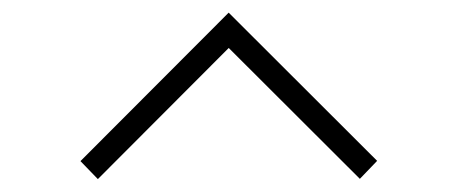

<svg xmlns="http://www.w3.org/2000/svg" viewBox="-20 -756 702 299"><path d="M105.3 -505.1 336.1 -736.3 567.3 -505.5 540.4 -477.5 336.2 -681.3 132.4 -477.1Z"/></svg>

Font: Vela Sans GX ExtLt
Style: Regular
Weight: 200
Designer: Principal design: Mikhail Sharanda - project Manrope.
Design modification: Ravid Balaliev
Foundry: Mikhail Sharanda
Version: Version 1.001